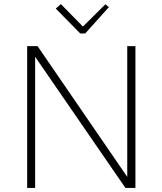

<svg xmlns="http://www.w3.org/2000/svg" viewBox="-20 -920 795 940"><path d="M373 -756 253 -878 278 -900 386 -790 496 -899 513 -885 397 -756ZM113 0V-694H164L603 -54V-694H643V0H594L152 -642V0Z"/></svg>

Font: Cantarell Light
Style: Regular
Weight: 300
Designer: Dave Crossland, Nikolaus Waxweiler, Florian Fecher, Jacques Le Bailly, Eben Sorkin, Alexei Vanyashin, Alexios Zavras, Em
Version: Version 0.303